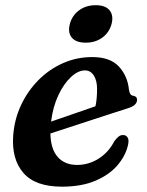

<svg xmlns="http://www.w3.org/2000/svg" viewBox="-20 -688 552 720"><path d="M460 -144Q451 -104 420.5 -68.2Q390 -32.5 337.8 -10.2Q285.5 12 212 12Q112.5 12 67.8 -39.5Q23 -91 29.5 -180Q34 -240.5 58.8 -293.5Q83.5 -346.5 123.8 -387.2Q164 -428 215.8 -451Q267.5 -474 326 -474Q393 -474 425.8 -438.5Q458.5 -403 463.5 -352Q466 -331 479 -329Q494 -327 494 -313.5Q494 -304 486 -295.8Q478 -287.5 456.5 -281Q434.5 -274 399 -262.5Q363.5 -251 322.2 -237.5Q281 -224 241 -211Q201 -198 169 -187.5Q170 -129 196.5 -99.2Q223 -69.5 269 -69.5Q312.5 -69.5 350 -93.2Q387.5 -117 409 -159Q419 -172 426.2 -177Q433.5 -182 442.5 -181.5Q452.5 -181.5 458.5 -172.5Q464.5 -163.5 460 -144ZM298.5 -424Q273 -424 246.2 -399.2Q219.5 -374.5 199 -331.2Q178.5 -288 171.5 -232Q210.5 -245.5 257 -261.5Q303.5 -277.5 338 -289.5Q344 -316.5 344 -355Q344 -385.5 331.8 -404.8Q319.5 -424 298.5 -424ZM301.5 -528Q265 -528 249.2 -547Q233.5 -566 242 -598.5Q250.5 -630 276.5 -649.2Q302.5 -668.5 339 -668.5Q375.5 -668.5 391 -649.2Q406.5 -630 398.5 -598.5Q390 -566.5 364 -547.2Q338 -528 301.5 -528Z"/></svg>

Font: Fraunces 9pt SemiBold
Style: Italic
Weight: 600
Italic angle: -16°
Version: Version 1.000;[b76b70a41]